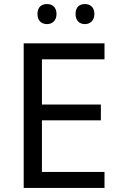

<svg xmlns="http://www.w3.org/2000/svg" viewBox="-20 -928 596 948"><path d="M165 -859C165 -825 186 -809 212 -809C237 -809 259 -825 259 -859C259 -894 237 -908 212 -908C186 -908 165 -894 165 -859ZM353 -859C353 -825 374 -809 399 -809C424 -809 446 -825 446 -859C446 -894 424 -908 399 -908C374 -908 353 -894 353 -859ZM496 0V-79H187V-334H478V-412H187V-635H496V-714H97V0Z"/></svg>

Font: Noto Sans Cypriot
Style: Regular
Weight: 400
Designer: Monotype Design Team
Foundry: Monotype Imaging Inc.
Version: Version 2.002